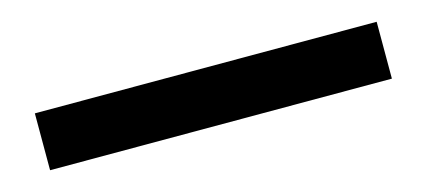

<svg xmlns="http://www.w3.org/2000/svg" viewBox="-26 -60 609 274"><g transform="rotate(-15 278.5 77.0)"><path d="M531 119H26V35H531Z"/></g></svg>

Font: Hind Guntur Medium
Style: Regular
Weight: 500
Designer: Manushi Parikh, Hitesh Malaviya
Foundry: Indian Type Foundry
Version: Version 1.000;PS 1.0;hotconv 1.0.86;makeotf.lib2.5.63406; tt